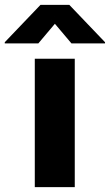

<svg xmlns="http://www.w3.org/2000/svg" viewBox="-91 -773 454 793"><path d="M52.7 -530.3H217.8V0H52.7ZM135.7 -674.8 67.4 -593.8H-71.3V-598.6L76.2 -752.9H195.3L342.8 -598.6V-593.8H204.1Z"/></svg>

Font: Pretendard GOV ExtraBold
Style: Regular
Weight: 800
Designer: Base glyphs from Inter by Rasmus Andersson; Hangeul glyphs from Noto Sans CJK(Source Han Sans) by Jang Soo-young and Kan
Foundry: Kil Hyung-jin
Version: Version 1.309